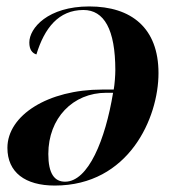

<svg xmlns="http://www.w3.org/2000/svg" viewBox="-20 -566 547 596"><path d="M257 -546C129 -546 71 -479 71 -434C71 -412 80 -401 93 -397C118 -479 162 -535 239 -535C303 -535 338 -475 338 -348C338 -333 336 -304 333 -288H297C129 -288 3 -208 3 -107C3 -31 58 10 150 10C380 10 472 -200 472 -339C472 -479 388 -546 257 -546ZM310 -278H331C307 -132 254 -2 182 -2C149 -2 130 -27 130 -88C130 -199 206 -278 310 -278Z"/></svg>

Font: Noto Serif Display SemiBold
Style: Italic
Weight: 600
Italic angle: -12°
Designer: Monotype Design Team
Foundry: Monotype Imaging Inc.
Version: Version 2.009